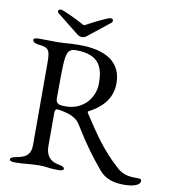

<svg xmlns="http://www.w3.org/2000/svg" viewBox="-91 -902 900 1002"><g transform="rotate(10 359.0 -401.0)"><path d="M152 -822C143 -822 137 -818 137 -812C137 -808 139 -804 144 -800L242 -722C262 -706 268 -700 283 -700C298 -700 304 -706 324 -722L422 -800C427 -804 428 -808 428 -812C428 -818 423 -823 414 -823C401 -823 319 -782 293 -767C284 -762 282 -762 273 -767C247 -782 165 -822 152 -822ZM637 21C662 21 718 15 718 -14C718 -22 713 -25 703 -25C656 -25 623 -27 588 -58C494 -143 447 -218 385 -312C381 -318 380 -323 385 -325C440 -353 503 -403 503 -493C503 -602 424 -657 278 -657C220 -657 201 -652 163 -652C122 -652 119 -653 65 -653C48 -653 36 -650 36 -642C36 -633 46 -624 69 -622C126 -616 130 -602 130 -526V-100C130 -51 107 -33 57 -24C34 -20 24 -15 24 -6C24 2 36 5 53 5C107 5 132 -2 183 -2C221 -2 227 5 281 5C298 5 310 2 310 -6C310 -15 300 -20 277 -24C227 -33 210 -67 210 -110V-286C210 -298 214 -307 225 -306C243 -304 275 -299 304 -285C324 -275 336 -264 347 -246C416 -134 450 -93 499 -33C534 10 580 21 637 21ZM263 -329C230 -329 210 -331 210 -364C210 -444 211 -500 212 -534C215 -603 223 -627 266 -627C392 -627 413 -558 413 -477C413 -400 355 -329 263 -329Z"/></g></svg>

Font: Garamond-Math
Style: Regular
Weight: 400
Version: Version 2019-08-16